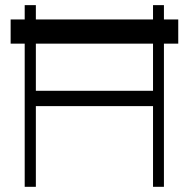

<svg xmlns="http://www.w3.org/2000/svg" viewBox="-20 -720 728 740"><path d="M75.2 0V-551.8H21V-645H75.2V-700.2H118.2V-645H569.8V-700.2H611.8V-645H667V-551.8H611.8V0H569.8V-311H118.2V0ZM118.2 -370.1H569.8V-551.8H118.2Z"/></svg>

Font: Ribes
Style: Regular
Weight: 400
Designer: Luigi Gorlero
Foundry: Collletttivo
Version: Version 2.100;Glyphs 3.2 (3217)